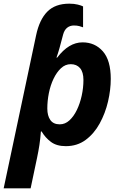

<svg xmlns="http://www.w3.org/2000/svg" viewBox="-53 -787 668 1047"><path d="M-33 240 144 -595Q162 -680 205 -723.5Q248 -767 325 -767Q351 -767 371 -762Q391 -757 400 -752V-638Q393 -641 380 -644.5Q367 -648 350 -648Q329 -648 313.5 -636Q298 -624 291 -598L286 -579Q279 -551 271 -523Q263 -495 255 -473H259Q322 -556 397 -556Q465 -556 508 -507Q551 -458 551 -357Q551 -297 536 -233Q521 -169 490.5 -113.5Q460 -58 414 -24Q368 10 306 10Q256 10 225 -13Q194 -36 174 -70H170Q167 -30 162 3Q157 36 149 74L114 240ZM273 -109Q302 -109 325.5 -130.5Q349 -152 366 -187Q383 -222 392.5 -265Q402 -308 402 -351Q402 -394 383.5 -415.5Q365 -437 333 -437Q303 -437 279.5 -415Q256 -393 239 -357.5Q222 -322 213.5 -279.5Q205 -237 205 -195Q205 -156 221.5 -132.5Q238 -109 273 -109Z"/></svg>

Font: Noto IKEA Latin
Style: Bold Italic
Weight: 700
Italic angle: -12°
Designer: Monotype Design Team
Foundry: Monotype Imaging Inc.
Version: Version 1.0